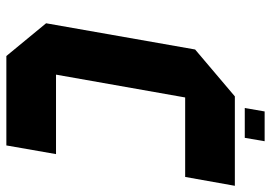

<svg xmlns="http://www.w3.org/2000/svg" viewBox="-144 -708 852 604"><g transform="rotate(90 282.0 -406.0)"><path d="M564.5 -718.8 536.6 -562.5H286.6L214.8 -156.2H464.8L437.5 0H156.2L53.2 -125L135.7 -593.8L283.2 -718.8ZM319.8 -750 330.6 -812.5H424.3L413.6 -750Z"/></g></svg>

Font: Signwood
Style: Italic
Weight: 400
Italic angle: -10°
Designer: GGBotNet
Foundry: GGBotNet
Version: 0.95